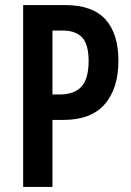

<svg xmlns="http://www.w3.org/2000/svg" viewBox="-20 -734 516 754"><path d="M236 -714Q343 -714 394 -658Q445 -602 445 -495Q445 -387 391.5 -325Q338 -263 228 -263H186V0H71V-714ZM226 -614H186V-363H215Q272 -363 300 -394Q328 -425 328 -494Q328 -559 303 -586.5Q278 -614 226 -614Z"/></svg>

Font: Noto Sans Kannada ExtraCondensed SemiBold
Style: Regular
Weight: 600
Width: 2
Designer: Jelle Bosma - Monotype Design Team
Foundry: Monotype Imaging Inc.
Version: Version 2.005; ttfautohint (v1.8.4.7-5d5b)